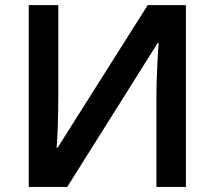

<svg xmlns="http://www.w3.org/2000/svg" viewBox="-20 -734 842 754"><path d="M92.8 0H244.1L599.1 -564.9H603C601.1 -544.4 594.2 -429.7 594.2 -359.9V0H710V-713.9H560.1L206.1 -153.8H202.1C205.6 -175.8 209 -287.1 209 -351.1V-713.9H92.8Z"/></svg>

Font: Noto Reveo Sans
Style: Regular
Weight: 600
Designer: Monotype Design Team
Foundry: Monotype Imaging Inc.
Version: Version 2.007